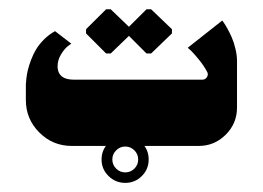

<svg xmlns="http://www.w3.org/2000/svg" viewBox="-20 -320 576 421"><path d="M274.7 49.7Q266.3 58 254.7 58Q243 58 234.7 49.7Q226.3 41.3 226.3 29.7Q226.3 18 234.7 9.7Q243 1.3 254.7 1.3Q266.3 1.3 274.7 9.7Q283 18 283 29.7Q283 41.3 274.7 49.7ZM218 66Q233.3 81 254.7 81Q276 81 291 66Q306 51 306 29.7Q306 8.3 291 -6.8Q276 -22 254.7 -22Q233.3 -22 218 -6.8Q202.7 8.3 202.7 29.7Q202.7 51 218 66ZM222.7 -202.7 262.7 -241.3 301.3 -202.7H311.3L357 -246.7V-256L311.3 -299.7H301.3L262.7 -261.3L222.7 -299.7H212.7L168.7 -256V-246.7L212.7 -202.7ZM137.3 0H415.7Q450.3 0 475 -24.7Q499.7 -49.3 499.7 -84V-185.7Q499.7 -198.7 496.3 -212.8Q493 -227 488.3 -237.7Q483.7 -248.3 478.8 -257Q474 -265.7 470.7 -270.3Q467.3 -275 467.3 -275L391.7 -215.3Q394.7 -212.7 399.5 -208.2Q404.3 -203.7 415.8 -189.7Q427.3 -175.7 434.3 -162.3Q437.3 -156.7 433.8 -151Q430.3 -145.3 423.7 -145.3H142Q108.3 -145.3 106.3 -171.7Q106.3 -173.3 106.3 -175Q106.3 -188.3 113.8 -200.7Q121.3 -213 128.7 -218.7L136.3 -224.3L100.7 -251.7Q87.3 -244.3 76.7 -233.7Q66 -223 59.5 -212.3Q53 -201.7 48.2 -188.8Q43.3 -176 41.2 -167Q39 -158 37.8 -147.8Q36.7 -137.7 36.7 -135Q36.7 -132.3 36.7 -130V-100.7Q36.7 -59 66.2 -29.5Q95.7 0 137.3 0Z"/></svg>

Font: Jomhuria
Style: Regular
Weight: 400
Designer: Arabic design by Kourosh Beigpour, Latin design by Eben Sorkin, engineering by Lasse Fister and Khaled Hosney
Version: Version 1.0000